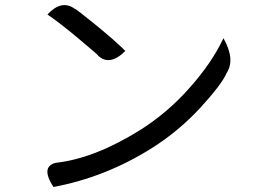

<svg xmlns="http://www.w3.org/2000/svg" viewBox="-20 -730 1040 769"><path d="M170 -672Q227 -733 279 -695Q280 -698 360 -633Q440 -568 482 -526Q419 -463 372 -508Q380 -504 301 -570Q223 -636 170 -672ZM194 19Q141 -63 204 -78Q358 -95 541 -209Q652 -279 740 -379Q829 -479 875 -577Q923 -492 888 -438Q869 -393 782 -298Q695 -204 587 -136Q402 -20 194 19Z"/></svg>

Font: Swei Toothpaste CJK TC
Style: Regular
Weight: 400
Version: Version 1.0